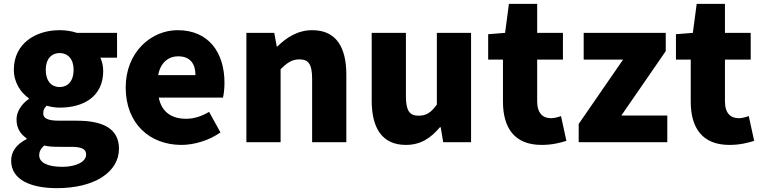

<svg xmlns="http://www.w3.org/2000/svg" viewBox="-20 -740 3964 999"><path d="M276 239C474 239 599 154 599 34C599 -69 519 -112 379 -112H289C228 -112 205 -124 205 -150C205 -170 211 -178 223 -190C248 -183 271 -180 290 -180C416 -180 517 -238 517 -371C517 -398 510 -424 502 -440H589V-569H380C354 -578 323 -583 290 -583C167 -583 52 -515 52 -377C52 -310 89 -257 130 -229V-225C92 -199 66 -159 66 -119C66 -71 88 -41 118 -21V-16C65 11 38 49 38 96C38 198 145 239 276 239ZM290 -287C249 -287 218 -317 218 -377C218 -434 249 -464 290 -464C332 -464 363 -434 363 -377C363 -317 332 -287 290 -287ZM304 128C232 128 184 108 184 68C184 49 192 33 210 17C228 22 250 24 291 24H345C398 24 428 31 428 65C428 101 377 128 304 128Z M924 14C990 14 1068 -9 1127 -51L1068 -158C1027 -134 989 -122 948 -122C876 -122 822 -154 806 -232H1140C1144 -246 1148 -277 1148 -309C1148 -464 1068 -583 904 -583C767 -583 634 -469 634 -285C634 -96 760 14 924 14ZM803 -349C815 -416 858 -447 907 -447C972 -447 997 -405 997 -349Z M1262 0H1440V-380C1474 -413 1498 -431 1538 -431C1583 -431 1604 -409 1604 -330V0H1782V-352C1782 -494 1729 -583 1605 -583C1528 -583 1470 -544 1423 -498H1420L1407 -569H1262Z M2092 14C2169 14 2222 -22 2269 -78H2273L2286 0H2431V-569H2253V-196C2223 -154 2198 -138 2158 -138C2113 -138 2092 -161 2092 -239V-569H1914V-217C1914 -75 1967 14 2092 14Z M2798 14C2856 14 2897 2 2927 -7L2899 -136C2885 -131 2865 -125 2847 -125C2805 -125 2775 -150 2775 -213V-430H2909V-569H2775V-720H2628L2608 -569L2520 -562V-430H2597V-211C2597 -77 2655 14 2798 14Z M2991 0H3452V-139H3213L3444 -474V-569H3017V-430H3222L2991 -95Z M3775 14C3833 14 3874 2 3904 -7L3876 -136C3862 -131 3842 -125 3824 -125C3782 -125 3752 -150 3752 -213V-430H3886V-569H3752V-720H3605L3585 -569L3497 -562V-430H3574V-211C3574 -77 3632 14 3775 14Z"/></svg>

Font: Noto Sans CJK TC Black
Style: Regular
Weight: 900
Designer: Ryoko NISHIZUKA 西塚涼子 (kana, bopomofo & ideographs); Paul D. Hunt (Latin, Greek & Cyrillic); Sandoll Communications 산돌커뮤니
Foundry: Adobe
Version: Version 2.004;hotconv 1.0.118;makeotfexe 2.5.65603